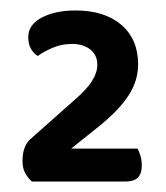

<svg xmlns="http://www.w3.org/2000/svg" viewBox="-20 -719 318 367"><path d="M124 -699Q180 -699 212 -671.5Q244 -644 244 -596Q244 -565 226 -537Q208 -509 171 -479L116 -435H243Q246 -429 248.5 -421Q251 -413 251 -403Q251 -387 243.5 -379.5Q236 -372 220 -372H41Q33 -379 28 -388.5Q23 -398 23 -411Q23 -426 27 -436.5Q31 -447 38 -453L118 -524Q145 -547 155.5 -563.5Q166 -580 166 -595Q166 -614 152.5 -624.5Q139 -635 118 -635Q98 -635 81.5 -628Q65 -621 52 -612Q44 -617 39 -626Q34 -635 34 -648Q34 -672 60 -685.5Q86 -699 124 -699Z"/></svg>

Font: Baloo Bhaijaan 2 SemiBold
Style: Regular
Weight: 600
Designer: Sanskriti Dholi, Noopur Datye and Ek Type
Foundry: Ek Type
Version: Version 1.700